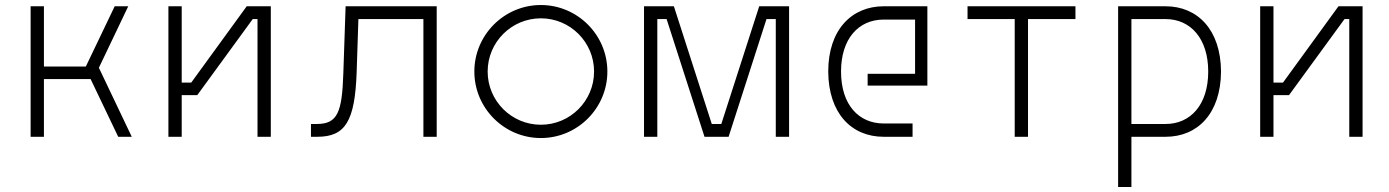

<svg xmlns="http://www.w3.org/2000/svg" viewBox="-20 -545 5535 765"><path d="M437 -520 322 -280H155V-520H102V0H155V-230H341L451 0H505L374 -275L491 -520Z M766 -166 987 -469H1006V0H1059V-520H963L742 -216H704V-520H651V0H704V-166Z M1720 0V-520H1357L1348 -254C1343 -97 1325 -51 1242 -51H1219V0H1244C1356 0 1394 -62 1401 -256L1408 -469H1667V0Z M2135 -48C2018 -48 1923 -143 1923 -260C1923 -377 2018 -472 2135 -472C2252 -472 2347 -377 2347 -260C2347 -143 2252 -48 2135 -48ZM1870 -260C1870 -114 1989 5 2135 5C2281 5 2400 -114 2400 -260C2400 -406 2281 -525 2135 -525C1989 -525 1870 -406 1870 -260Z M2787 0H2883L3034 -469H3071V0H3124V-520H3005L2854 -51H2816L2665 -520H2546V0H2599V-469H2636Z M3280 -260C3281 -93 3373 0 3501 0H3616V-53H3501C3402 -53 3331 -127 3331 -260C3331 -391 3401 -467 3501 -467H3626V-251H3437V-204H3675V-520H3501C3374 -520 3280 -427 3280 -260Z M4265 -469V-520H3835V-469H4023V0H4076V-469Z M4624 -51H4488V-469H4624C4724 -469 4794 -391 4794 -260C4794 -127 4723 -51 4624 -51ZM4435 200H4488V0H4624C4752 0 4844 -93 4845 -260C4844 -427 4751 -520 4624 -520H4435Z M5116 -166 5337 -469H5356V0H5409V-520H5313L5092 -216H5054V-520H5001V0H5054V-166Z"/></svg>

Font: Grotesk 01 Extrafine
Style: Bold
Weight: 400
Designer: Frank Adebiaye, contributions by Jérémy Landes, Ariel Martín Pérez
Foundry: Velvetyne Type Foundry
Version: Version 3.000;Glyphs 3.1.2 (3150)